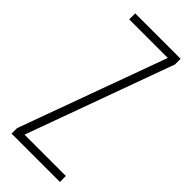

<svg xmlns="http://www.w3.org/2000/svg" viewBox="-232 -755 795 795"><g transform="rotate(45 165.5 -357.0)"><path d="M311 0H28V-32L264 -679H38V-714H304V-681L69 -35H311Z"/></g></svg>

Font: Noto Sans Khmer ExtraCondensed ExtraLight
Style: Regular
Weight: 250
Width: 2
Designer: Danh Hong and the Monotype Design Team
Foundry: Monotype Imaging Inc.
Version: Version 2.004